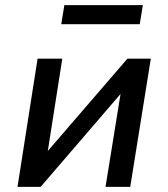

<svg xmlns="http://www.w3.org/2000/svg" viewBox="-20 -726 653 746"><path d="M48 0 126 -498H222L164 -128H156L475 -498H566L486 0H390L450 -371H457L138 0ZM218 -632 230 -706H535L523 -632Z"/></svg>

Font: Nunito Sans 7pt SemiCondensed SemiBold
Style: Italic
Weight: 600
Width: 4
Italic angle: -9°
Designer: Vernon Adams
Foundry: Vernon Adams
Version: Version 3.101;gftools[0.9.27]